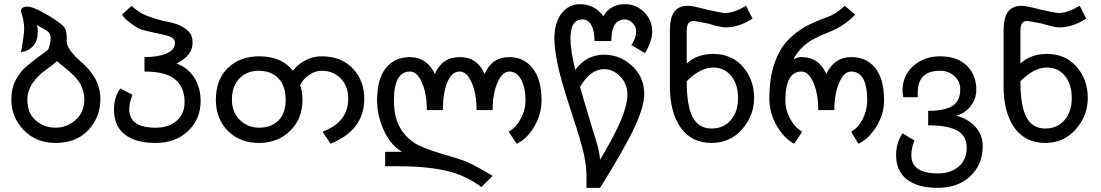

<svg xmlns="http://www.w3.org/2000/svg" viewBox="-20 -700 5360 935"><path d="M82 -445.3Q97.7 -531.2 97.7 -558.6Q97.7 -593.8 85.9 -632.8Q82 -640.6 82 -644.5Q82 -668 113.3 -668Q136.7 -668 183.6 -642.6Q230.5 -617.2 257.8 -597.7Q285.2 -578.1 294.9 -564.5Q304.7 -550.8 304.7 -519.5V-500Q304.7 -460.9 371.1 -402.3Q468.8 -320.3 468.8 -218.8Q468.8 -128.9 410.2 -66.4Q351.6 -3.9 250 -3.9Q156.2 -3.9 95.7 -66.4Q35.2 -128.9 35.2 -214.8Q35.2 -269.5 56.6 -310.5Q78.1 -351.6 113.3 -380.9Q148.4 -410.2 203.1 -449.2Q214.8 -457 216.8 -462.9Q218.8 -468.8 222.7 -484.4Q226.6 -500 226.6 -515.6Q226.6 -535.2 214.8 -544.9Q203.1 -554.7 160.2 -578.1Q164.1 -558.6 164.1 -546.9Q164.1 -460.9 82 -445.3ZM257.8 -402.3Q246.1 -390.6 205.1 -361.3Q164.1 -332 138.7 -294.9Q113.3 -257.8 113.3 -214.8Q113.3 -148.4 154.3 -113.3Q195.3 -78.1 250 -78.1Q304.7 -78.1 347.7 -115.2Q390.6 -152.3 390.6 -218.8Q390.6 -253.9 371.1 -291Q351.6 -328.1 285.2 -378.9Q265.6 -394.5 257.8 -402.3Z M839.8 -390.6Q894.5 -371.1 925.8 -322.3Q957 -273.4 957 -207Q957 -121.1 896.5 -62.5Q835.9 -3.9 738.3 -3.9Q640.6 -3.9 587.9 -44.9Q535.2 -85.9 535.2 -168Q535.2 -226.6 566.4 -269.5L625 -238.3Q609.4 -199.2 609.4 -168Q609.4 -78.1 738.3 -78.1Q800.8 -78.1 839.8 -111.3Q878.9 -144.5 878.9 -203.1Q878.9 -273.4 834 -312.5Q789.1 -351.6 683.6 -351.6V-421.9Q750 -421.9 791 -439.5Q832 -457 832 -492.2Q832 -507.8 816.4 -517.6Q800.8 -527.3 738.3 -539.1Q703.1 -546.9 679.7 -552.7Q656.2 -558.6 630.9 -576.2Q605.5 -593.8 591.8 -607.4Q578.1 -621.1 574.2 -628.9L621.1 -671.9Q644.5 -648.4 673.8 -632.8Q703.1 -617.2 777.3 -597.7Q824.2 -589.8 851.6 -578.1Q878.9 -566.4 898.4 -546.9Q918 -527.3 918 -492.2Q918 -429.7 839.8 -390.6Z M1406.2 -355.5Q1429.7 -386.7 1466.8 -406.2Q1503.9 -425.8 1546.9 -425.8Q1640.6 -425.8 1697.3 -367.2Q1753.9 -308.6 1753.9 -218.8Q1753.9 -66.4 1589.8 0L1550.8 -58.6Q1675.8 -105.5 1675.8 -218.8Q1675.8 -281.2 1638.7 -318.4Q1601.6 -355.5 1546.9 -355.5Q1515.6 -355.5 1486.3 -335.9Q1457 -316.4 1441.4 -285.2Q1453.1 -253.9 1453.1 -214.8Q1453.1 -121.1 1392.6 -62.5Q1332 -3.9 1242.2 -3.9Q1148.4 -3.9 1089.8 -62.5Q1031.2 -121.1 1031.2 -214.8Q1031.2 -312.5 1089.8 -369.1Q1148.4 -425.8 1242.2 -425.8Q1351.6 -425.8 1406.2 -355.5ZM1242.2 -78.1Q1300.8 -78.1 1335.9 -113.3Q1371.1 -148.4 1371.1 -214.8Q1371.1 -281.2 1335.9 -318.4Q1300.8 -355.5 1238.3 -355.5Q1183.6 -355.5 1146.5 -318.4Q1109.4 -281.2 1109.4 -214.8Q1109.4 -152.3 1148.4 -115.2Q1187.5 -78.1 1242.2 -78.1Z M2378.9 -164.1H2300.8Q2300.8 -242.2 2277.3 -296.9Q2253.9 -351.6 2218.8 -351.6Q2179.7 -351.6 2158.2 -298.8Q2136.7 -246.1 2136.7 -164.1H2058.6Q2058.6 -242.2 2035.2 -296.9Q2011.7 -351.6 1976.6 -351.6Q1898.4 -351.6 1898.4 -210.9Q1898.4 -125 1931.6 -72.3Q1964.8 -19.5 2015.6 5.9Q2066.4 31.2 2164.1 58.6Q2218.8 74.2 2248 85.9Q2277.3 97.7 2318.4 121.1Q2359.4 144.5 2378.9 156.2L2324.2 210.9Q2246.1 152.3 2150.4 130.9Q2054.7 109.4 1914.1 109.4H1855.5V39.1H1937.5Q1882.8 7.8 1849.6 -64.5Q1816.4 -136.7 1816.4 -210.9Q1816.4 -316.4 1859.4 -369.1Q1902.3 -421.9 1976.6 -421.9Q2058.6 -421.9 2097.7 -339.8Q2132.8 -421.9 2218.8 -421.9Q2304.7 -421.9 2339.8 -339.8Q2375 -421.9 2460.9 -421.9Q2531.2 -421.9 2574.2 -367.2Q2617.2 -312.5 2617.2 -210.9Q2617.2 -144.5 2582 -84Q2546.9 -23.4 2496.1 0L2457 -58.6Q2492.2 -78.1 2515.6 -121.1Q2539.1 -164.1 2539.1 -210.9Q2539.1 -273.4 2517.6 -312.5Q2496.1 -351.6 2460.9 -351.6Q2425.8 -351.6 2402.3 -296.9Q2378.9 -242.2 2378.9 -164.1Z M2918 -621.1Q2953.1 -679.7 3023.4 -679.7Q3078.1 -679.7 3117.2 -640.6Q3156.2 -601.6 3156.2 -546.9Q3156.2 -500 3121.1 -441.4L3054.7 -480.5Q3078.1 -515.6 3078.1 -546.9Q3078.1 -570.3 3060.5 -587.9Q3043 -605.5 3023.4 -605.5Q2957 -605.5 2957 -500H2875Q2875 -550.8 2859.4 -578.1Q2843.8 -605.5 2816.4 -605.5Q2757.8 -605.5 2757.8 -511.7Q2757.8 -460.9 2781.2 -359.4Q2835.9 -433.6 2921.9 -433.6Q3000 -433.6 3058.6 -378.9Q3117.2 -324.2 3117.2 -242.2Q3117.2 -179.7 3068.4 -76.2Q3019.5 27.3 2902.3 214.8H2835.9V148.4Q2835.9 113.3 2824.2 54.7Q2812.5 -3.9 2761.7 -156.2Q2707 -324.2 2693.4 -396.5Q2679.7 -468.8 2679.7 -511.7Q2679.7 -589.8 2714.8 -634.8Q2750 -679.7 2804.7 -679.7Q2875 -679.7 2918 -621.1ZM2902.3 78.1Q2976.6 -46.9 3005.9 -119.1Q3035.2 -191.4 3035.2 -238.3Q3035.2 -293 3000 -328.1Q2964.8 -363.3 2921.9 -363.3Q2855.5 -363.3 2804.7 -277.3Q2816.4 -234.4 2851.6 -117.2Q2875 -39.1 2886.7 -2Q2898.4 35.2 2902.3 78.1Z M3324.2 -390.6Q3375 -437.5 3453.1 -437.5Q3543 -437.5 3597.7 -375Q3652.3 -312.5 3652.3 -222.7Q3652.3 -136.7 3593.8 -70.3Q3535.2 -3.9 3445.3 -3.9Q3347.7 -3.9 3294.9 -78.1Q3242.2 -152.3 3242.2 -281.2V-550.8Q3242.2 -613.3 3263.7 -642.6Q3285.2 -671.9 3332 -671.9Q3351.6 -671.9 3425.8 -652.3Q3496.1 -636.7 3511.7 -636.7Q3554.7 -636.7 3613.3 -671.9L3644.5 -609.4Q3578.1 -566.4 3511.7 -566.4Q3492.2 -566.4 3425.8 -585.9Q3367.2 -597.7 3355.5 -597.7Q3324.2 -597.7 3324.2 -550.8ZM3324.2 -304.7Q3324.2 -183.6 3353.5 -128.9Q3382.8 -74.2 3445.3 -74.2Q3503.9 -74.2 3539.1 -115.2Q3574.2 -156.2 3574.2 -222.7Q3574.2 -289.1 3541 -330.1Q3507.8 -371.1 3453.1 -371.1Q3390.6 -371.1 3324.2 -304.7Z M4003.9 -339.8Q4043 -421.9 4125 -421.9Q4199.2 -421.9 4242.2 -369.1Q4285.2 -316.4 4285.2 -210.9Q4285.2 -144.5 4248 -84Q4210.9 -23.4 4160.2 0L4125 -58.6Q4160.2 -78.1 4181.6 -121.1Q4203.1 -164.1 4203.1 -210.9Q4203.1 -351.6 4125 -351.6Q4089.8 -351.6 4066.4 -296.9Q4043 -242.2 4043 -164.1H3964.8Q3964.8 -242.2 3941.4 -296.9Q3918 -351.6 3882.8 -351.6Q3804.7 -351.6 3804.7 -210.9Q3804.7 -164.1 3828.1 -121.1Q3851.6 -78.1 3886.7 -58.6L3847.7 0Q3800.8 -23.4 3763.7 -85.9Q3726.6 -148.4 3726.6 -218.8Q3726.6 -320.3 3752 -392.6Q3777.3 -464.8 3818.4 -505.9Q3859.4 -546.9 3898.4 -568.4Q3937.5 -589.8 3988.3 -609.4Q4035.2 -625 4058.6 -642.6Q4082 -660.2 4093.8 -671.9L4144.5 -628.9Q4093.8 -574.2 4015.6 -543Q3933.6 -511.7 3896.5 -478.5Q3859.4 -445.3 3843.8 -410.2Q3863.3 -421.9 3882.8 -421.9Q3968.8 -421.9 4003.9 -339.8Z M4636.7 -136.7Q4695.3 -121.1 4730.5 -82Q4765.6 -43 4765.6 11.7Q4765.6 101.6 4705.1 158.2Q4644.5 214.8 4546.9 214.8Q4449.2 214.8 4396.5 173.8Q4343.8 132.8 4343.8 54.7Q4343.8 -3.9 4375 -50.8L4433.6 -15.6Q4418 19.5 4418 54.7Q4418 144.5 4546.9 144.5Q4609.4 144.5 4648.4 111.3Q4687.5 78.1 4687.5 19.5Q4687.5 -39.1 4640.6 -64.5Q4593.8 -89.8 4500 -89.8V-160.2Q4578.1 -160.2 4617.2 -183.6Q4656.2 -207 4656.2 -265.6Q4656.2 -304.7 4627 -330.1Q4597.7 -355.5 4558.6 -355.5Q4449.2 -355.5 4449.2 -250Q4449.2 -246.1 4449.2 -226.6H4378.9Q4375 -250 4375 -257.8Q4375 -332 4427.7 -378.9Q4480.5 -425.8 4558.6 -425.8Q4640.6 -425.8 4687.5 -380.9Q4734.4 -335.9 4734.4 -261.7Q4734.4 -218.8 4707 -183.6Q4679.7 -148.4 4636.7 -136.7Z M4949.2 -390.6Q5000 -437.5 5078.1 -437.5Q5168 -437.5 5222.7 -375Q5277.3 -312.5 5277.3 -222.7Q5277.3 -136.7 5218.8 -70.3Q5160.2 -3.9 5070.3 -3.9Q4972.7 -3.9 4919.9 -78.1Q4867.2 -152.3 4867.2 -281.2V-550.8Q4867.2 -613.3 4888.7 -642.6Q4910.2 -671.9 4957 -671.9Q4976.6 -671.9 5050.8 -652.3Q5121.1 -636.7 5136.7 -636.7Q5179.7 -636.7 5238.3 -671.9L5269.5 -609.4Q5203.1 -566.4 5136.7 -566.4Q5117.2 -566.4 5050.8 -585.9Q4992.2 -597.7 4980.5 -597.7Q4949.2 -597.7 4949.2 -550.8ZM4949.2 -304.7Q4949.2 -183.6 4978.5 -128.9Q5007.8 -74.2 5070.3 -74.2Q5128.9 -74.2 5164.1 -115.2Q5199.2 -156.2 5199.2 -222.7Q5199.2 -289.1 5166 -330.1Q5132.8 -371.1 5078.1 -371.1Q5015.6 -371.1 4949.2 -304.7Z"/></svg>

Font: 和音 by 宁静之雨，公众号njzyshare
Style: Regular
Weight: 400
Designer: Steve Matteson
Foundry: Ascender Corporation
Version: Version 6.00;June 8, 2018;FontCreator 11.0.0.2388 32-bit